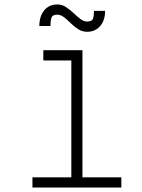

<svg xmlns="http://www.w3.org/2000/svg" viewBox="-20 -844 640 864"><path d="M301 0V-603L332 -572H175V-618H351V0ZM126 0V-46H526V0ZM372 -701Q350 -701 332 -712.5Q314 -724 298.5 -739.5Q283 -755 268 -766.5Q253 -778 238 -778Q216 -778 211.5 -764Q207 -750 207 -727H157Q157 -771 179 -797.5Q201 -824 238 -824Q259 -824 276.5 -812.5Q294 -801 310.5 -785.5Q327 -770 342 -758.5Q357 -747 372 -747Q394 -747 398.5 -760Q403 -773 403 -795H453Q453 -753 431 -727Q409 -701 372 -701Z"/></svg>

Font: Victor Mono Thin
Style: Regular
Weight: 100
Monospace: yes
Designer: Rune Bjørnerås
Version: Version 1.561;gftools[0.9.30]